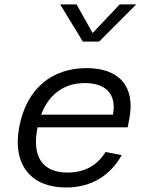

<svg xmlns="http://www.w3.org/2000/svg" viewBox="-20 -822 660 854"><path d="M66 -259.5C32.5 -86.5 121 12 273 12C389 12 471 -43 521.5 -132L449.5 -146C411 -83.5 353 -54.5 280.5 -54.5C172.5 -54.5 120.5 -120.5 146.5 -253.5L147 -255.5H548L555 -292.5C583.5 -438 509.5 -519 365.5 -519C210.5 -519 99 -428.5 66 -259.5ZM247.5 -802.5H320.5L392 -675L512.5 -802.5H586L421 -637H348.5ZM163 -312C197 -402.5 265 -452.5 357 -452.5C443.5 -452.5 500.5 -410 482.5 -312Z"/></svg>

Font: Monaspace Neon Light
Style: Italic
Weight: 300
Italic angle: -11°
Designer: Riley Cran & the Lettermatic Team
Foundry: Lettermatic
Version: Version 1.200 (Monaspace Neon)